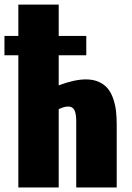

<svg xmlns="http://www.w3.org/2000/svg" viewBox="-27 -830 583 850"><path d="M54.2 0V-585.4H-7.3V-670.9H54.2V-809.6H232.9V-670.9H355V-585.4H232.9V-452.1Q302.7 -478.5 353.5 -478.5Q386.2 -478.5 410.9 -467.3Q435.5 -456.1 450.4 -437.7Q465.3 -419.4 474.4 -392.6Q483.4 -365.7 486.6 -338.6Q489.7 -311.5 489.7 -277.8V0H310.5V-293.9Q310.5 -326.2 302.5 -342.3Q294.4 -358.4 274.9 -358.4Q256.8 -358.4 232.9 -346.7V0Z"/></svg>

Font: Oswald
Style: Heavy
Weight: 800
Designer: Vernon Adams
Foundry: Vernon Adams
Version: 3.0; ttfautohint (v0.95) -l 8 -r 50 -G 200 -x 0 -w "G" -W -c